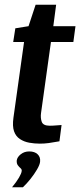

<svg xmlns="http://www.w3.org/2000/svg" viewBox="-20 -606 340 814"><path d="M149 3Q126 3 104 -1Q82 -5 64.5 -16.5Q47 -28 39.5 -49.5Q32 -71 37 -107L82 -428H36L45 -486L101 -495L131 -586H218L206 -495H300L291 -428H196L154 -127Q151 -106 157 -89.5Q163 -73 191 -73Q204 -73 221 -74.5Q238 -76 241 -76L232 -7Q229 -7 217 -4.5Q205 -2 186.5 0.5Q168 3 149 3ZM31 188Q50 165 60.5 147Q71 129 72 119Q73 112 67 107Q61 102 55.5 94.5Q50 87 51 74Q53 60 68 48Q83 36 104 36Q127 36 139.5 48Q152 60 150 79Q149 92 137 112.5Q125 133 109 153Q93 173 77 188Z"/></svg>

Font: Alumni Sans
Style: Bold Italic
Weight: 700
Italic angle: -8°
Designer: Robert E. Leuschke
Foundry: Robert E. Leuschke
Version: Version 1.016